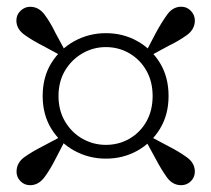

<svg xmlns="http://www.w3.org/2000/svg" viewBox="-20 -652 630 572"><path d="M419.9 -481.6 411.3 -490.7 443.7 -552.9Q460.7 -584.4 477.8 -608.2Q494.8 -632 520.1 -632Q536.9 -632 548.7 -619.6Q560.5 -607.2 560.5 -591.1Q560.5 -564.9 537.2 -547.8Q513.9 -530.8 482.1 -515.4ZM154.3 -366Q154.3 -322.6 174.1 -289.5Q194 -256.4 226.1 -238.4Q258.3 -220.4 295.3 -220.4Q334 -220.4 365.9 -238.9Q397.7 -257.4 416.2 -290.1Q434.7 -322.8 434.7 -366Q434.7 -408.8 416.2 -441.5Q397.7 -474.2 365.9 -492.9Q334 -511.7 295.3 -511.7Q257.7 -511.7 225.4 -492.9Q193 -474.2 173.6 -441.5Q154.3 -408.8 154.3 -366ZM107.1 -366Q107.1 -422.4 133 -464.3Q159 -506.2 202 -529.7Q245.1 -553.2 295.3 -553.2Q346.7 -553.2 388.8 -529.7Q431 -506.2 456.6 -464.3Q482.2 -422.4 482.2 -366Q482.2 -310.4 456.6 -268.3Q431 -226.3 388.8 -202.8Q346.7 -179.4 295.3 -179.4Q245.1 -179.4 202 -202.8Q159 -226.3 133 -268.3Q107.1 -310.4 107.1 -366ZM179.2 -491.2 170.1 -481.9 108.1 -515.4Q77.1 -531 53 -548.3Q28.8 -565.6 28.8 -591.1Q28.8 -608.2 41.3 -620Q53.8 -631.8 69.9 -631.8Q95.4 -631.8 112.9 -608.3Q130.3 -584.9 145.6 -553.2ZM169.8 -249.5 178.4 -242.1 145.6 -178.9Q130.3 -148.2 112.6 -124.2Q94.9 -100.3 69.7 -100.3Q52.8 -100.3 41.1 -112.1Q29.3 -123.9 29.3 -140.2Q29.3 -167.2 52.7 -183.9Q76.1 -200.6 107.9 -216.6ZM410.3 -240.1 419.7 -249.5 481.4 -216.6Q512.9 -200.6 536.7 -183.4Q560.5 -166.2 560.5 -140.7Q560.5 -123.9 548.6 -112.1Q536.6 -100.3 519.8 -100.3Q493.8 -100.3 476.9 -124.1Q460 -147.9 443.7 -178.9Z"/></svg>

Font: Noto Serif HK
Style: Regular
Weight: 200
Designer: Ryoko NISHIZUKA 西塚涼子 (kana & ideographs); Frank Grießhammer (Latin, Greek & Cyrillic); Wenlong ZHANG 张文龙 (bopomofo); San
Foundry: Adobe
Version: Version 2.001;hotconv 1.1.0;makeotfexe 2.6.0